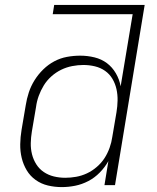

<svg xmlns="http://www.w3.org/2000/svg" viewBox="-20 -755 640 783"><path d="M232 8Q203 8 175.5 1.5Q148 -5 125.5 -21Q103 -37 89 -60.5Q75 -84 68.5 -111Q62 -138 62.5 -167Q63 -196 68 -226L85 -326Q89 -352 97.5 -378Q106 -404 121 -428Q136 -452 156.5 -472Q177 -492 201.5 -505Q226 -518 253 -523Q280 -528 307 -528Q337 -528 365.5 -521Q394 -514 416 -497.5Q438 -481 452.5 -456Q467 -431 472 -403L521 -697H195L201 -735H570L449 0H406L422 -98Q408 -73 387 -51.5Q366 -30 340 -16.5Q314 -3 286.5 2.5Q259 8 232 8ZM246 -30Q268 -30 290.5 -34Q313 -38 334.5 -48Q356 -58 375 -74.5Q394 -91 406.5 -110.5Q419 -130 427 -152.5Q435 -175 438 -197L455 -297Q459 -321 459.5 -345Q460 -369 455 -391.5Q450 -414 438.5 -433.5Q427 -453 408.5 -466Q390 -479 367 -484.5Q344 -490 320 -490Q298 -490 274.5 -485.5Q251 -481 229.5 -470.5Q208 -460 189.5 -443.5Q171 -427 158.5 -406.5Q146 -386 138 -364Q130 -342 127 -319L110 -219Q106 -195 105.5 -171.5Q105 -148 110.5 -126Q116 -104 128 -85Q140 -66 158.5 -53.5Q177 -41 199.5 -35.5Q222 -30 246 -30Z"/></svg>

Font: Iosevka Aile XLt Obl
Style: Regular
Weight: 200
Italic angle: -9°
Designer: Belleve Invis
Foundry: Belleve Invis
Version: Version 31.1.0; ttfautohint (v1.8.4)